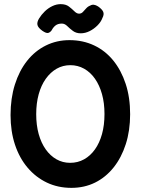

<svg xmlns="http://www.w3.org/2000/svg" viewBox="-20 -891 680 928"><path d="M325 17Q260 17 206.5 -8.5Q153 -34 113.5 -80.5Q74 -127 52.5 -191.5Q31 -256 31 -335Q31 -416 52 -482.5Q73 -549 111 -597Q149 -645 201.5 -671Q254 -697 316 -697Q381 -697 435 -671.5Q489 -646 527.5 -598.5Q566 -551 587.5 -485.5Q609 -420 609 -339Q609 -260 588 -194.5Q567 -129 529 -81.5Q491 -34 439.5 -8.5Q388 17 325 17ZM319 -104Q356 -104 386.5 -121Q417 -138 439 -169Q461 -200 473 -243Q485 -286 485 -340Q485 -393 473 -436Q461 -479 439 -510.5Q417 -542 386.5 -559Q356 -576 320 -576Q284 -576 254 -559Q224 -542 201.5 -510.5Q179 -479 167 -435.5Q155 -392 155 -339Q155 -286 167 -243Q179 -200 201 -169Q223 -138 253 -121Q283 -104 319 -104ZM273 -871Q298 -871 313 -859.5Q328 -848 339.5 -836.5Q351 -825 362 -825Q373 -825 380.5 -833Q388 -841 396.5 -850.5Q405 -860 416 -864Q424 -869 433.5 -868Q443 -867 454 -860Q474 -846 479 -833.5Q484 -821 475 -804Q468 -785 451 -768Q434 -751 413 -740.5Q392 -730 370 -730Q348 -730 332.5 -741.5Q317 -753 305 -765Q293 -777 279 -777Q260 -777 248.5 -768Q237 -759 230 -745Q223 -735 213.5 -732Q204 -729 185 -742Q164 -757 161 -770.5Q158 -784 169 -802Q180 -820 196.5 -836Q213 -852 233 -861.5Q253 -871 273 -871Z"/></svg>

Font: Fredoka SemiCondensed Medium
Style: Regular
Weight: 500
Width: 4
Designer: Ben Nathan
Foundry: Milena B. Brandão, Ben Nathan
Version: Version 2.001